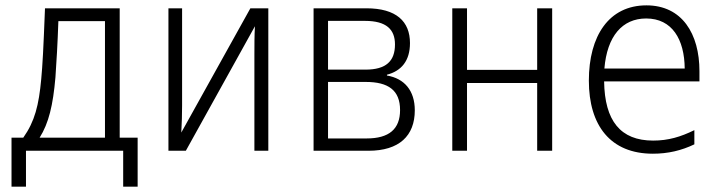

<svg xmlns="http://www.w3.org/2000/svg" viewBox="-20 -563 2690 717"><path d="M23 134H77V0H440V134H494V-49H427V-532H148C142 -377 139 -322 134 -268C125 -170 110 -110 67 -49H23ZM187 -274C191 -331 195 -398 198 -484H372V-49H128C162 -103 178 -170 187 -274Z M609 0H674L932 -465C930 -429 930 -394 930 -359V0H982V-532H915L657 -68C659 -104 660 -135 660 -169V-532H609Z M1151 0H1356C1471 0 1529 -56 1529 -151C1529 -225 1490 -270 1425 -281V-284C1479 -298 1511 -336 1511 -402C1511 -483 1460 -532 1348 -532H1151ZM1205 -303V-485H1343C1423 -485 1455 -453 1455 -397C1455 -335 1422 -303 1345 -303ZM1205 -46V-257H1346C1430 -257 1474 -226 1474 -152C1474 -81 1433 -46 1349 -46Z M1669 0H1724V-253H1986V0H2042V-532H1986V-302H1724V-532H1669Z M2418 11C2475 11 2525 -1 2573 -24V-77C2522 -52 2476 -38 2419 -38C2297 -38 2238 -112 2236 -259H2592V-297C2592 -437 2527 -543 2394 -543C2254 -543 2179 -429 2179 -262C2179 -94 2260 11 2418 11ZM2237 -307C2247 -428 2304 -494 2393 -494C2490 -494 2536 -416 2537 -307Z"/></svg>

Font: Noto Sans Mono Condensed Light
Style: Regular
Weight: 300
Width: 3
Designer: Monotype Design Team
Foundry: Monotype Imaging Inc.
Version: Version 2.014